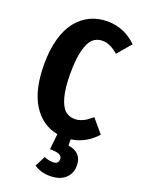

<svg xmlns="http://www.w3.org/2000/svg" viewBox="-177 -789 837 1127"><g transform="rotate(20 242.0 -225.5)"><path d="M481.9 -70.8Q416 2 325.2 15.1V53.2Q412.1 66.4 412.1 147.9Q412.1 198.2 377.9 228.5Q343.8 258.8 283.2 258.8Q224.6 258.8 184.1 230L217.8 164.1Q244.1 176.8 272 176.8Q307.1 176.8 307.1 146Q307.1 127.4 289.1 119.1Q271 110.8 231 110.8L241.2 13.2Q142.1 -5.4 85 -96.4Q27.8 -187.5 27.8 -348.1Q27.8 -437.5 47.6 -507.3Q67.4 -577.1 103.3 -621.1Q139.2 -665 187 -687.5Q234.9 -710 293 -710Q397 -710 476.1 -633.8L402.8 -547.9Q351.6 -592.8 304.2 -592.8Q268.1 -592.8 243.9 -570.6Q219.7 -548.3 205.3 -492.9Q190.9 -437.5 190.9 -348.1Q190.9 -260.3 205.3 -205.3Q219.7 -150.4 244.4 -127.7Q269 -105 305.2 -105Q325.7 -105 345.5 -112.5Q365.2 -120.1 377.4 -128.7Q389.6 -137.2 411.1 -154.8Z"/></g></svg>

Font: Fira Sans Compressed
Style: Bold
Weight: 700
Width: 1
Designer: Carrois Corporate & Edenspiekermann AG
Foundry: Carrois Corporate GbR & Edenspiekermann AG
Version: Version 4.203;PS 004.203;hotconv 1.0.88;makeotf.lib2.5.64775